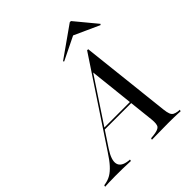

<svg xmlns="http://www.w3.org/2000/svg" viewBox="-273 -887 1022 1022"><g transform="rotate(-45 238.0 -376.0)"><path d="M87.9 -130.6Q52.4 -76.6 59.7 -46Q66.9 -15.3 116.9 -9.7L126.6 -8.9L125 0Q96.8 -1.6 64.5 -2Q32.3 -2.4 8.1 -2.4Q-17.7 -2.4 -36.7 -1.6Q-55.6 -0.8 -69.4 0L-66.9 -8.9L-58.1 -10.5Q-33.9 -14.5 -14.1 -26.2Q5.6 -37.9 26.2 -60.5Q46.8 -83.1 71.8 -121.8L376.6 -581.5H384.7L441.1 -70.2Q443.5 -48.4 448.4 -35.5Q453.2 -22.6 462.9 -17.3Q472.6 -12.1 488.7 -9.7L501.6 -8.9L499.2 0Q489.5 -0.8 476.2 -1.2Q462.9 -1.6 447.2 -2Q431.5 -2.4 413.7 -2.4H408.9H404.8Q385.5 -2.4 367.7 -2Q350 -1.6 334.3 -1.6Q318.5 -1.6 306 -1.2Q293.5 -0.8 283.9 -0.8L286.3 -9.7L304.8 -11.3Q341.9 -15.3 352.4 -27.4Q362.9 -39.5 358.9 -78.2L315.3 -479L329 -495.2ZM141.1 -216.9 146.8 -225.8H381.5V-216.9ZM248.4 -625.8 244.4 -630.6 416.9 -752.4H425.8L526.6 -630.6L521.8 -625.8L366.9 -696L403.2 -701.6Z"/></g></svg>

Font: Playfair 144pt SemiCondensed
Style: Italic
Weight: 400
Width: 4
Italic angle: -15.6°
Designer: Claus Eggers Sørensen
Foundry: Claus Eggers Sørensen
Version: Version 2.203